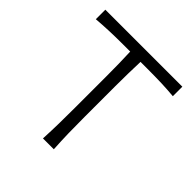

<svg xmlns="http://www.w3.org/2000/svg" viewBox="-187 -863 1013 1013"><g transform="rotate(45 320.0 -356.5)"><path d="M280 0Q283 -60 284 -115.2Q285 -170.5 285 -236.5V-465Q285 -516.5 284.2 -560.8Q283.5 -605 281.5 -649.5H231.5Q170 -649.5 122.5 -647.5Q75 -645.5 32.5 -642V-713H607V-642Q565 -646 517.2 -647.8Q469.5 -649.5 408 -649.5H358.5Q357 -605 356 -560.8Q355 -516.5 355 -465V-236.5Q355 -170.5 356.2 -115.2Q357.5 -60 361 0Z"/></g></svg>

Font: Commissioner Flair Light
Style: Regular
Weight: 300
Designer: Kostas Bartsokas
Foundry: Kostas Bartsokas
Version: Version 1.000; ttfautohint (v1.8.3)